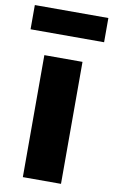

<svg xmlns="http://www.w3.org/2000/svg" viewBox="-100 -835 521 882"><g transform="rotate(10 160.5 -394.0)"><path d="M72 -569H250V0H72ZM-11 -788H332V-675H-11Z"/></g></svg>

Font: Merged Yaku Han JP Black
Style: Regular
Weight: 900
Designer: Ryoko NISHIZUKA 西塚涼子 (kana, bopomofo & ideographs); Paul D. Hunt (Latin, Greek & Cyrillic); Sandoll Communications 산돌커뮤니
Foundry: Adobe
Version: Version 2.004